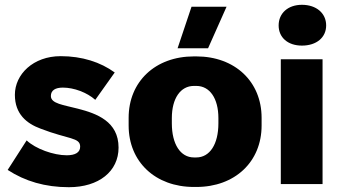

<svg xmlns="http://www.w3.org/2000/svg" viewBox="-20 -767 1420 800"><path d="M267 13C392 13 474 -53 474 -152C474 -261 383 -294 305 -314C244 -330 192 -335 192 -367C192 -391 211 -402 242 -402C288 -402 342 -382 377 -351L458 -465C399 -508 322 -533 233 -533C118 -533 42 -457 42 -372C42 -291 92 -252 149 -231C265 -186 314 -195 314 -156C314 -132 294 -120 258 -120C203 -120 128 -147 91 -182L12 -59C84 -12 168 13 267 13Z M847 -566 924 -739H778L720 -566ZM788 12H798C959 12 1070 -93 1070 -244V-276C1070 -427 959 -532 798 -532H788C627 -532 516 -427 516 -276V-244C516 -93 627 12 788 12ZM788 -111C732 -111 696 -166 696 -253V-275C696 -357 732 -409 788 -409H798C854 -409 890 -357 890 -275V-253C890 -166 854 -111 798 -111Z M1238 -577C1299 -577 1339 -611 1339 -661C1339 -712 1298 -747 1238 -747C1180 -747 1141 -712 1141 -661C1141 -611 1179 -577 1238 -577ZM1150 0H1324V-520H1150Z"/></svg>

Font: Fixel Text ExtraBold
Style: Regular
Weight: 800
Width: 4
Designer: AlfaBravo + MacPaw
Foundry: Kyrylo Tkachov, Marchela Mozhyna, Serhii Makarenko, Maria Weinstein, Zakhar Kryvoshyya
Version: Version 1.211